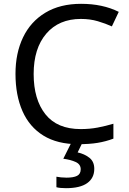

<svg xmlns="http://www.w3.org/2000/svg" viewBox="-20 -744 672 1004"><path d="M403 -645Q288 -645 222 -568Q156 -491 156 -357Q156 -224 217.5 -146.5Q279 -69 402 -69Q449 -69 491 -77Q533 -85 573 -97V-19Q533 -4 490.5 3Q448 10 389 10Q280 10 207 -35Q134 -80 97.5 -163Q61 -246 61 -358Q61 -466 100.5 -548.5Q140 -631 217 -677.5Q294 -724 404 -724Q517 -724 601 -682L565 -606Q532 -621 491.5 -633Q451 -645 403 -645ZM473 139Q473 187 436 213.5Q399 240 325 240Q293 240 275 235V180Q284 182 299 183.5Q314 185 328 185Q364 185 383 175.5Q402 166 402 141Q402 115 375.5 103Q349 91 311 86L354 0H412L386 53Q422 61 447.5 81Q473 101 473 139Z"/></svg>

Font: Noto Sans Pahawh Hmong
Style: Regular
Weight: 400
Designer: Monotype Design Team
Foundry: Monotype Imaging Inc.
Version: Version 2.001; ttfautohint (v1.8.4.7-5d5b)